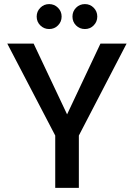

<svg xmlns="http://www.w3.org/2000/svg" viewBox="-20 -905 645 925"><path d="M15.1 -694.8H142.1L303.2 -354L463.9 -694.8H589.8L359.9 -252V0H246.1V-252ZM156.7 -825.2Q156.7 -850.1 174.3 -867.7Q191.9 -885.3 216.8 -885.3Q241.7 -885.3 259.3 -867.7Q276.9 -850.1 276.9 -825.2Q276.9 -800.3 259.5 -782.7Q242.2 -765.1 216.8 -765.1Q191.9 -765.1 174.3 -782.5Q156.7 -799.8 156.7 -825.2ZM329.1 -825.2Q329.1 -850.1 346.4 -867.7Q363.8 -885.3 389.2 -885.3Q414.1 -885.3 431.4 -867.7Q448.7 -850.1 448.7 -825.2Q448.7 -800.3 431.4 -782.7Q414.1 -765.1 389.2 -765.1Q363.8 -765.1 346.4 -782.5Q329.1 -799.8 329.1 -825.2Z"/></svg>

Font: Poppins Medium
Style: Regular
Weight: 500
Designer: Ninad Kale (Devanagari), Jonny Pinhorn (Latin)
Foundry: Indian Type Foundry
Version: 4.004